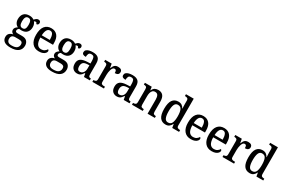

<svg xmlns="http://www.w3.org/2000/svg" viewBox="141 -2282 5964 4043"><g transform="rotate(30 3123.5 -260.5)"><path d="M215 239Q115 239 65 201.5Q15 164 15 95Q15 38 49.5 7Q84 -24 133 -32Q112 -42 94 -61.5Q76 -81 76 -114Q76 -145 94 -167.5Q112 -190 144 -210Q104 -227 80 -268Q56 -309 56 -362Q56 -448 101 -497.5Q146 -547 238 -547Q272 -547 300.5 -537.5Q329 -528 346 -514Q362 -531 385 -550Q408 -569 439 -569Q468 -569 482 -553.5Q496 -538 496 -516Q496 -495 484 -478.5Q472 -462 443 -462Q443 -477 434.5 -488.5Q426 -500 411 -500Q399 -500 390 -496.5Q381 -493 373 -488Q391 -467 402.5 -437.5Q414 -408 414 -365Q414 -290 370.5 -240.5Q327 -191 238 -191Q227 -191 211 -192.5Q195 -194 186 -196Q171 -187 159 -172Q147 -157 147 -136Q147 -116 160 -106.5Q173 -97 203 -97H307Q393 -97 431 -55Q469 -13 469 51Q469 138 407 188.5Q345 239 215 239ZM235 -241Q279 -241 296.5 -271.5Q314 -302 314 -365Q314 -430 296 -463Q278 -496 235 -496Q192 -496 173.5 -462Q155 -428 155 -364Q155 -303 174 -272Q193 -241 235 -241ZM218 188Q310 188 345.5 155.5Q381 123 381 72Q381 30 358.5 14Q336 -2 293 -2H196Q173 -2 151.5 5.5Q130 13 116 32.5Q102 52 102 90Q102 133 128 160.5Q154 188 218 188Z M777 10Q670 10 611.5 -62Q553 -134 553 -264Q553 -405 609 -476Q665 -547 767 -547Q861 -547 914.5 -486Q968 -425 968 -306V-261H661Q663 -153 697.5 -103Q732 -53 796 -53Q844 -53 877 -76Q910 -99 926 -129Q935 -125 941.5 -115.5Q948 -106 948 -92Q948 -70 929.5 -46.5Q911 -23 873.5 -6.5Q836 10 777 10ZM859 -316Q859 -395 838.5 -443Q818 -491 768 -491Q719 -491 693 -446Q667 -401 663 -316Z M1227 239Q1127 239 1077 201.5Q1027 164 1027 95Q1027 38 1061.5 7Q1096 -24 1145 -32Q1124 -42 1106 -61.5Q1088 -81 1088 -114Q1088 -145 1106 -167.5Q1124 -190 1156 -210Q1116 -227 1092 -268Q1068 -309 1068 -362Q1068 -448 1113 -497.5Q1158 -547 1250 -547Q1284 -547 1312.5 -537.5Q1341 -528 1358 -514Q1374 -531 1397 -550Q1420 -569 1451 -569Q1480 -569 1494 -553.5Q1508 -538 1508 -516Q1508 -495 1496 -478.5Q1484 -462 1455 -462Q1455 -477 1446.5 -488.5Q1438 -500 1423 -500Q1411 -500 1402 -496.5Q1393 -493 1385 -488Q1403 -467 1414.5 -437.5Q1426 -408 1426 -365Q1426 -290 1382.5 -240.5Q1339 -191 1250 -191Q1239 -191 1223 -192.5Q1207 -194 1198 -196Q1183 -187 1171 -172Q1159 -157 1159 -136Q1159 -116 1172 -106.5Q1185 -97 1215 -97H1319Q1405 -97 1443 -55Q1481 -13 1481 51Q1481 138 1419 188.5Q1357 239 1227 239ZM1247 -241Q1291 -241 1308.5 -271.5Q1326 -302 1326 -365Q1326 -430 1308 -463Q1290 -496 1247 -496Q1204 -496 1185.5 -462Q1167 -428 1167 -364Q1167 -303 1186 -272Q1205 -241 1247 -241ZM1230 188Q1322 188 1357.5 155.5Q1393 123 1393 72Q1393 30 1370.5 14Q1348 -2 1305 -2H1208Q1185 -2 1163.5 5.5Q1142 13 1128 32.5Q1114 52 1114 90Q1114 133 1140 160.5Q1166 188 1230 188Z M1705 10Q1644 10 1603 -29.5Q1562 -69 1562 -151Q1562 -231 1614 -269Q1666 -307 1771 -311L1848 -314V-373Q1848 -427 1834.5 -460.5Q1821 -494 1770 -494Q1723 -494 1708 -463.5Q1693 -433 1693 -386Q1647 -386 1623.5 -400.5Q1600 -415 1600 -449Q1600 -483 1623.5 -504.5Q1647 -526 1686.5 -536.5Q1726 -547 1776 -547Q1864 -547 1909 -508Q1954 -469 1954 -374V-116Q1954 -74 1966.5 -59Q1979 -44 2011 -44H2014V0H1872L1856 -82H1848Q1829 -54 1810.5 -33.5Q1792 -13 1767.5 -1.5Q1743 10 1705 10ZM1738 -51Q1788 -51 1818 -90Q1848 -129 1848 -191V-271L1795 -268Q1725 -264 1697.5 -233.5Q1670 -203 1670 -146Q1670 -51 1738 -51Z M2076 0V-44H2079Q2110 -44 2131.5 -56.5Q2153 -69 2153 -116V-424Q2153 -468 2132 -480Q2111 -492 2081 -492H2078V-536H2236L2254 -438H2258Q2270 -469 2285.5 -493.5Q2301 -518 2325.5 -532Q2350 -546 2389 -546Q2440 -546 2464.5 -526Q2489 -506 2489 -470Q2489 -436 2465.5 -415.5Q2442 -395 2392 -395Q2392 -436 2382 -455Q2372 -474 2345 -474Q2321 -474 2304.5 -454Q2288 -434 2278 -403Q2268 -372 2263.5 -337.5Q2259 -303 2259 -274V-111Q2259 -67 2280 -55.5Q2301 -44 2331 -44H2357V0Z M2671 10Q2610 10 2569 -29.5Q2528 -69 2528 -151Q2528 -231 2580 -269Q2632 -307 2737 -311L2814 -314V-373Q2814 -427 2800.5 -460.5Q2787 -494 2736 -494Q2689 -494 2674 -463.5Q2659 -433 2659 -386Q2613 -386 2589.5 -400.5Q2566 -415 2566 -449Q2566 -483 2589.5 -504.5Q2613 -526 2652.5 -536.5Q2692 -547 2742 -547Q2830 -547 2875 -508Q2920 -469 2920 -374V-116Q2920 -74 2932.5 -59Q2945 -44 2977 -44H2980V0H2838L2822 -82H2814Q2795 -54 2776.5 -33.5Q2758 -13 2733.5 -1.5Q2709 10 2671 10ZM2704 -51Q2754 -51 2784 -90Q2814 -129 2814 -191V-271L2761 -268Q2691 -264 2663.5 -233.5Q2636 -203 2636 -146Q2636 -51 2704 -51Z M3039 0V-44H3046Q3077 -44 3098.5 -56.5Q3120 -69 3120 -116V-424Q3120 -468 3099.5 -480Q3079 -492 3048 -492H3044V-536H3210L3221 -457H3226Q3253 -511 3288 -529Q3323 -547 3370 -547Q3443 -547 3483.5 -500.5Q3524 -454 3524 -351V-116Q3524 -69 3542 -56.5Q3560 -44 3591 -44H3595V0H3418V-342Q3418 -406 3398 -442.5Q3378 -479 3328 -479Q3289 -479 3266.5 -456Q3244 -433 3234.5 -396.5Q3225 -360 3225 -318V-111Q3225 -67 3245 -55.5Q3265 -44 3296 -44H3301V0Z M3856 10Q3765 10 3716.5 -56.5Q3668 -123 3668 -267Q3668 -412 3716.5 -479Q3765 -546 3856 -546Q3909 -546 3942.5 -522.5Q3976 -499 3996 -461H4001Q3999 -485 3997.5 -515.5Q3996 -546 3996 -571V-649Q3996 -692 3973.5 -704Q3951 -716 3921 -716H3913V-760H4102V-114Q4102 -69 4123.5 -56.5Q4145 -44 4177 -44H4184V0H4018L4003 -88H3999Q3978 -43 3944.5 -16.5Q3911 10 3856 10ZM3881 -54Q3946 -54 3971 -108.5Q3996 -163 3996 -267Q3996 -372 3971.5 -427.5Q3947 -483 3880 -483Q3824 -483 3800 -427Q3776 -371 3776 -266Q3776 -160 3800.5 -107Q3825 -54 3881 -54Z M4472 10Q4365 10 4306.5 -62Q4248 -134 4248 -264Q4248 -405 4304 -476Q4360 -547 4462 -547Q4556 -547 4609.5 -486Q4663 -425 4663 -306V-261H4356Q4358 -153 4392.5 -103Q4427 -53 4491 -53Q4539 -53 4572 -76Q4605 -99 4621 -129Q4630 -125 4636.5 -115.5Q4643 -106 4643 -92Q4643 -70 4624.5 -46.5Q4606 -23 4568.5 -6.5Q4531 10 4472 10ZM4554 -316Q4554 -395 4533.5 -443Q4513 -491 4463 -491Q4414 -491 4388 -446Q4362 -401 4358 -316Z M4979 10Q4872 10 4813.5 -62Q4755 -134 4755 -264Q4755 -405 4811 -476Q4867 -547 4969 -547Q5063 -547 5116.5 -486Q5170 -425 5170 -306V-261H4863Q4865 -153 4899.5 -103Q4934 -53 4998 -53Q5046 -53 5079 -76Q5112 -99 5128 -129Q5137 -125 5143.5 -115.5Q5150 -106 5150 -92Q5150 -70 5131.5 -46.5Q5113 -23 5075.5 -6.5Q5038 10 4979 10ZM5061 -316Q5061 -395 5040.5 -443Q5020 -491 4970 -491Q4921 -491 4895 -446Q4869 -401 4865 -316Z M5240 0V-44H5243Q5274 -44 5295.5 -56.5Q5317 -69 5317 -116V-424Q5317 -468 5296 -480Q5275 -492 5245 -492H5242V-536H5400L5418 -438H5422Q5434 -469 5449.5 -493.5Q5465 -518 5489.5 -532Q5514 -546 5553 -546Q5604 -546 5628.5 -526Q5653 -506 5653 -470Q5653 -436 5629.5 -415.5Q5606 -395 5556 -395Q5556 -436 5546 -455Q5536 -474 5509 -474Q5485 -474 5468.5 -454Q5452 -434 5442 -403Q5432 -372 5427.5 -337.5Q5423 -303 5423 -274V-111Q5423 -67 5444 -55.5Q5465 -44 5495 -44H5521V0Z M5903 10Q5812 10 5763.5 -56.5Q5715 -123 5715 -267Q5715 -412 5763.5 -479Q5812 -546 5903 -546Q5956 -546 5989.5 -522.5Q6023 -499 6043 -461H6048Q6046 -485 6044.5 -515.5Q6043 -546 6043 -571V-649Q6043 -692 6020.5 -704Q5998 -716 5968 -716H5960V-760H6149V-114Q6149 -69 6170.5 -56.5Q6192 -44 6224 -44H6231V0H6065L6050 -88H6046Q6025 -43 5991.5 -16.5Q5958 10 5903 10ZM5928 -54Q5993 -54 6018 -108.5Q6043 -163 6043 -267Q6043 -372 6018.5 -427.5Q5994 -483 5927 -483Q5871 -483 5847 -427Q5823 -371 5823 -266Q5823 -160 5847.5 -107Q5872 -54 5928 -54Z"/></g></svg>

Font: Noto Serif Thai SemiCondensed Medium
Style: Regular
Weight: 500
Width: 4
Designer: Monotype Design Team
Foundry: Monotype Imaging Inc.
Version: Version 2.002; ttfautohint (v1.8.4.7-5d5b)